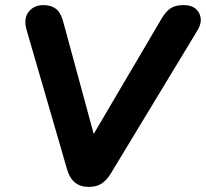

<svg xmlns="http://www.w3.org/2000/svg" viewBox="-20 -725 809 754"><path d="M328 9Q264 9 244 -58L84 -609Q72 -652 92.5 -678.5Q113 -705 151 -705Q180 -705 199.5 -690.5Q219 -676 229 -637L348 -199L614 -651Q631 -680 650 -692.5Q669 -705 700 -705Q746 -705 762 -673.5Q778 -642 755 -605L416 -45Q399 -17 379 -4Q359 9 328 9Z"/></svg>

Font: Nunito ExtraBold
Style: Italic
Weight: 800
Italic angle: -9°
Designer: Vernon Adams
Foundry: Vernon Adams
Version: Version 3.601; ttfautohint (v1.8.2.53-6de2)